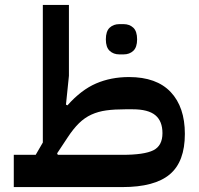

<svg xmlns="http://www.w3.org/2000/svg" viewBox="-20 -760 809 780"><path d="M36 -131H125L154 -181V-740H260V-452L248 -335L254 -332Q310 -395 370.5 -421Q431 -447 504 -447Q616 -447 673.5 -386Q731 -325 731 -216Q731 -103 669.5 -51.5Q608 0 477 0H36ZM212 -137 215 -131H477Q566 -131 603 -149.5Q640 -168 640 -219Q640 -268 611 -292Q582 -316 519 -316H489Q445 -316 412 -311.5Q379 -307 351.5 -294.5Q324 -282 301 -259.5Q278 -237 255 -202ZM465 -539Q441 -539 425.5 -553.5Q410 -568 410 -600Q410 -633 425.5 -647.5Q441 -662 465 -662H482Q506 -662 521.5 -647.5Q537 -633 537 -600Q537 -568 521.5 -553.5Q506 -539 482 -539Z"/></svg>

Font: IBM Plex Sans Arabic SmBld
Style: Regular
Weight: 600
Designer: Mike Abbink, Paul van der Laan, Pieter van Rosmalen, Wael Morcos, Khajak Apelian
Foundry: Bold Monday
Version: Version 1.005